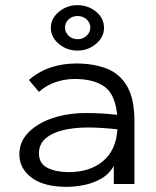

<svg xmlns="http://www.w3.org/2000/svg" viewBox="-20 -713 603 744"><path d="M238 11Q150 11 102.5 -24.5Q55 -60 55 -115Q55 -164 90.5 -200Q126 -236 184.5 -255.5Q243 -275 314 -275Q340 -275 370.5 -273.5Q401 -272 434 -268Q426 -348 384.5 -377.5Q343 -407 269 -407Q232 -407 196 -395Q160 -383 131 -357L92 -403Q128 -435 175 -451Q222 -467 275 -467Q343 -467 394 -447Q445 -427 473 -378Q501 -329 501 -243V0H421V-70Q402 -37 370 -19.5Q338 -2 303 4.5Q268 11 238 11ZM131 -119Q131 -78 165 -62Q199 -46 246 -46Q328 -46 379 -88.5Q430 -131 435 -212Q407 -215 376.5 -217Q346 -219 321 -219Q267 -219 224 -208.5Q181 -198 156 -176Q131 -154 131 -119ZM280 -517Q239 -517 208 -543Q177 -569 177 -605Q177 -641 208 -667Q239 -693 280 -693Q322 -693 352.5 -667.5Q383 -642 383 -605Q383 -569 352 -543Q321 -517 280 -517ZM281 -561Q301 -561 315.5 -574.5Q330 -588 330 -606Q330 -625 315.5 -638Q301 -651 281 -651Q260 -651 246 -638Q232 -625 232 -606Q232 -588 246 -574.5Q260 -561 281 -561Z"/></svg>

Font: Inconsolata SemiExpanded Thin
Style: Regular
Weight: 100
Width: 6
Monospace: yes
Designer: Raph Levien, Cyreal, Brenton Simpson
Foundry: Raph Levien, Cyreal, Google
Version: Version 3.100; ttfautohint (v1.8.4.7-5d5b)